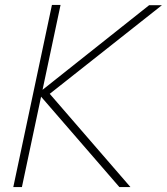

<svg xmlns="http://www.w3.org/2000/svg" viewBox="-20 -760 678 780"><path d="M510 0H465L135 -381L586 -739H638L157 -359L162 -402ZM69 0H34L191 -740H226Z"/></svg>

Font: Be Vietnam Pro Variable Thin
Style: Italic
Weight: 100
Italic angle: -12°
Designer: Lam Bao, Tony Le, Vietanh Nguyen
Foundry: Yellow Type Foundry
Version: Version 1.002